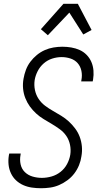

<svg xmlns="http://www.w3.org/2000/svg" viewBox="-20 -991 540 1019"><path d="M198 8Q173 8 149 4.5Q125 1 103.5 -8.5Q82 -18 65 -34Q48 -50 38 -71.5Q28 -93 25.5 -117Q23 -141 27 -166L29 -176H90L89 -169Q84 -143 89.5 -118.5Q95 -94 112 -77.5Q129 -61 153 -54Q177 -47 202 -47Q228 -47 254 -54.5Q280 -62 301.5 -79Q323 -96 336 -120.5Q349 -145 353 -170Q357 -197 351.5 -223Q346 -249 332 -269.5Q318 -290 297.5 -305Q277 -320 255 -333Q233 -346 211.5 -359Q190 -372 171.5 -389Q153 -406 138.5 -426Q124 -446 114.5 -470Q105 -494 102.5 -520.5Q100 -547 105 -574Q109 -597 117.5 -620Q126 -643 141 -663Q156 -683 175.5 -699Q195 -715 217.5 -725Q240 -735 264 -739Q288 -743 311 -743Q335 -743 358.5 -739Q382 -735 403 -725.5Q424 -716 440 -699.5Q456 -683 465 -662Q474 -641 476 -617Q478 -593 474 -569L472 -559H411L412 -566Q417 -591 412 -615Q407 -639 392 -656Q377 -673 354 -680.5Q331 -688 307 -688Q282 -688 257 -680Q232 -672 212 -654.5Q192 -637 180 -613.5Q168 -590 164 -566Q160 -539 165.5 -513Q171 -487 185 -466Q199 -445 219 -430Q239 -415 261 -402.5Q283 -390 305 -376.5Q327 -363 345 -346.5Q363 -330 378.5 -309.5Q394 -289 403 -265Q412 -241 414.5 -214.5Q417 -188 412 -161Q409 -138 399.5 -114.5Q390 -91 374.5 -70.5Q359 -50 338 -34.5Q317 -19 294 -9Q271 1 246.5 4.5Q222 8 198 8ZM234 -804 197 -836 317 -971H393L466 -832L422 -808L348 -924Z"/></svg>

Font: Iosevka Light
Style: Italic
Weight: 300
Italic angle: -9°
Monospace: yes
Designer: Belleve Invis
Foundry: Belleve Invis
Version: Version 32.5.0; ttfautohint (v1.8.4)